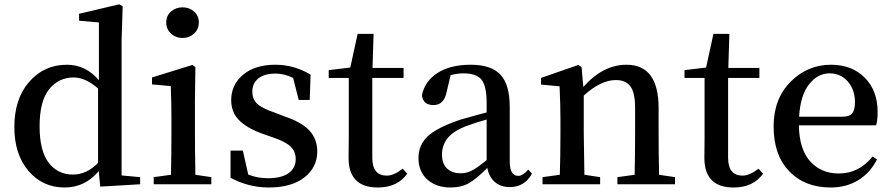

<svg xmlns="http://www.w3.org/2000/svg" viewBox="-20 -834 4040 869"><path d="M423.8 -96.7V-433.6Q366.2 -483.4 313.5 -483.4Q245.1 -483.4 202.1 -429.7Q159.2 -376 159.2 -262.7Q159.2 -151.4 200.2 -97.7Q241.2 -43.9 310.5 -43.9Q372.1 -43.9 423.8 -96.7ZM530.3 -40 614.3 -32.2V0L433.6 10.7L426.8 -59.6Q365.2 14.6 272.5 14.6Q172.9 14.6 108.9 -60.5Q44.9 -135.7 44.9 -258.8Q44.9 -386.7 112.3 -463.9Q179.7 -541 283.2 -541Q368.2 -541 427.7 -470.7V-732.4L337.9 -740.2V-771.5L519.5 -814.5L535.2 -805.7L530.3 -650.4Z M806.6 -662.1Q775.4 -662.1 753.9 -682.1Q732.4 -702.1 732.4 -732.4Q732.4 -762.7 753.9 -781.7Q775.4 -800.8 806.6 -800.8Q836.9 -800.8 858.4 -781.7Q879.9 -762.7 879.9 -732.4Q879.9 -702.1 858.4 -682.1Q836.9 -662.1 806.6 -662.1ZM864.3 -43 936.5 -32.2V0H675.8V-32.2L753.9 -43Q755.9 -156.2 755.9 -232.4V-295.9Q755.9 -373 752.9 -444.3L668 -452.1V-483.4L850.6 -540L864.3 -530.3L862.3 -380.9V-232.4Q862.3 -154.3 864.3 -43Z M1223.6 -324.2 1266.6 -307.6Q1345.7 -281.2 1380.9 -242.7Q1416 -204.1 1416 -148.4Q1416 -77.1 1357.9 -31.2Q1299.8 14.6 1196.3 14.6Q1105.5 14.6 1023.4 -29.3V-152.3H1079.1L1103.5 -43.9Q1145.5 -27.3 1192.4 -27.3Q1253.9 -27.3 1286.1 -50.3Q1318.4 -73.2 1318.4 -114.3Q1318.4 -148.4 1294.9 -170.9Q1271.5 -193.4 1215.8 -211.9L1163.1 -230.5Q1096.7 -254.9 1061.5 -290.5Q1026.4 -326.2 1026.4 -380.9Q1026.4 -450.2 1080.1 -495.6Q1133.8 -541 1226.6 -541Q1311.5 -541 1385.7 -496.1L1381.8 -381.8H1332L1306.6 -481.4Q1265.6 -501 1227.5 -501Q1176.8 -501 1149.4 -479Q1122.1 -457 1122.1 -419.9Q1122.1 -384.8 1144 -364.3Q1166 -343.8 1223.6 -324.2Z M1802.7 -70.3 1823.2 -47.9Q1779.3 14.6 1689.5 14.6Q1557.6 14.6 1557.6 -120.1Q1557.6 -133.8 1558.1 -164.6Q1558.6 -195.3 1558.6 -216.8V-481.4H1467.8V-516.6L1565.4 -528.3L1598.6 -680.7H1670.9L1666 -526.4H1806.6V-481.4H1665V-120.1Q1665 -39.1 1730.5 -39.1Q1761.7 -39.1 1802.7 -70.3Z M2182.6 -109.4V-293Q2138.7 -281.2 2090.8 -263.7Q2029.3 -239.3 2004.9 -207.5Q1980.5 -175.8 1980.5 -134.8Q1980.5 -92.8 2003.4 -71.3Q2026.4 -49.8 2065.4 -49.8Q2091.8 -49.8 2115.7 -62Q2139.6 -74.2 2182.6 -109.4ZM2371.1 -66.4 2387.7 -47.9Q2354.5 12.7 2287.1 12.7Q2246.1 12.7 2219.7 -10.3Q2193.4 -33.2 2185.5 -74.2Q2137.7 -25.4 2103 -5.4Q2068.4 14.6 2018.6 14.6Q1955.1 14.6 1914.6 -21Q1874 -56.6 1874 -119.1Q1874 -176.8 1915 -216.3Q1956.1 -255.9 2062.5 -292Q2162.1 -320.3 2182.6 -325.2V-366.2Q2182.6 -445.3 2159.2 -473.6Q2135.7 -502 2078.1 -502Q2049.8 -502 2019.5 -494.1L2002 -419.9Q1990.2 -358.4 1942.4 -358.4Q1895.5 -358.4 1889.6 -402.3Q1902.3 -466.8 1960.4 -503.9Q2018.6 -541 2110.4 -541Q2203.1 -541 2245.1 -496.1Q2287.1 -451.2 2287.1 -349.6V-103.5Q2287.1 -38.1 2325.2 -38.1Q2346.7 -38.1 2371.1 -66.4Z M2962.9 -43 3035.2 -32.2V0H2774.4V-32.2L2852.5 -43Q2854.5 -154.3 2854.5 -232.4V-345.7Q2854.5 -414.1 2833.5 -442.9Q2812.5 -471.7 2767.6 -471.7Q2699.2 -471.7 2622.1 -401.4V-232.4Q2622.1 -210 2625 -43L2696.3 -32.2V0H2435.5V-32.2L2513.7 -43Q2516.6 -127.9 2516.6 -232.4V-295.9Q2516.6 -351.6 2512.7 -443.4L2428.7 -451.2V-481.4L2597.7 -540L2612.3 -530.3L2620.1 -440.4Q2709 -541 2815.4 -541Q2960.9 -541 2960.9 -344.7V-232.4Q2960.9 -154.3 2962.9 -43Z M3413.1 -70.3 3433.6 -47.9Q3389.6 14.6 3299.8 14.6Q3168 14.6 3168 -120.1Q3168 -133.8 3168.5 -164.6Q3168.9 -195.3 3168.9 -216.8V-481.4H3078.1V-516.6L3175.8 -528.3L3209 -680.7H3281.2L3276.4 -526.4H3417V-481.4H3275.4V-120.1Q3275.4 -39.1 3340.8 -39.1Q3372.1 -39.1 3413.1 -70.3Z M3596.7 -305.7H3793Q3825.2 -305.7 3837.4 -321.3Q3849.6 -336.9 3849.6 -371.1Q3849.6 -427.7 3817.4 -464.8Q3785.2 -502 3734.4 -502Q3680.7 -502 3641.6 -452.1Q3602.5 -402.3 3596.7 -305.7ZM3945.3 -266.6H3595.7Q3597.7 -158.2 3647 -103.5Q3696.3 -48.8 3776.4 -48.8Q3868.2 -48.8 3929.7 -126L3949.2 -112.3Q3918.9 -51.8 3864.7 -18.6Q3810.5 14.6 3739.3 14.6Q3623 14.6 3552.2 -58.6Q3481.4 -131.8 3481.4 -261.7Q3481.4 -386.7 3558.1 -463.9Q3634.8 -541 3741.2 -541Q3835.9 -541 3894 -482.4Q3952.1 -423.8 3952.1 -328.1Q3952.1 -288.1 3945.3 -266.6Z"/></svg>

Font: Bpmf Zihi Serif SemiBold
Style: SemiBold
Weight: 600
Foundry: But Ko
Version: Version 1.320